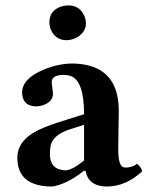

<svg xmlns="http://www.w3.org/2000/svg" viewBox="-20 -678 546 708"><path d="M162.1 -596.2Q162.1 -634.8 197.8 -650.9Q213.4 -657.7 231.9 -658.2Q274.4 -658.2 291.5 -618.2Q296.9 -604.5 296.9 -591.8Q296.9 -561 266.1 -541.5Q247.6 -530.3 226.1 -529.8Q183.6 -529.8 167 -569.8Q162.1 -583 162.1 -596.2ZM295.4 -48.3 289.1 -47.9Q234.9 -4.9 185.5 7.3Q175.8 9.8 168.9 9.8Q44.9 8.3 43.9 -95.2Q43.9 -160.2 120.1 -197.8Q153.8 -214.4 223.1 -235.8L290 -256.8Q290 -382.3 238.8 -398.4Q227.5 -401.9 212.9 -401.9Q174.3 -400.9 170.9 -379.4Q169.9 -373.5 174.8 -339.8Q175.3 -335 175.3 -332Q175.3 -304.7 142.6 -291.5Q128.4 -286.1 113.3 -285.6Q62.5 -287.1 61.5 -336.4Q61.5 -388.2 141.6 -421.4Q194.8 -443.4 247.1 -443.8Q417 -441.4 418 -271L416 -127Q416 -68.4 434.6 -61.5Q439.5 -60.1 443.8 -60.1Q468.3 -60.5 485.8 -74.2Q503.4 -58.1 503.9 -45.9Q443.8 9.8 373 9.8Q305.7 8.8 295.4 -48.3ZM290 -217.8 237.8 -201.2Q174.8 -180.7 166.5 -140.1Q164.1 -128.4 164.1 -109.9Q164.1 -56.2 211.9 -50.8Q217.3 -50.3 222.2 -49.8Q246.1 -50.8 290 -85.9Z"/></svg>

Font: Linux Libertine O
Style: Bold
Weight: 700
Designer: Philipp H. Poll
Foundry: Philipp H. Poll
Version: Version 5.0.0